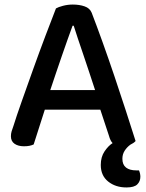

<svg xmlns="http://www.w3.org/2000/svg" viewBox="-20 -634 642 844"><path d="M421 -152H177L128 1Q119 5 109 7Q99 9 85 9Q60 9 44 -2Q28 -13 28 -35Q28 -46 31 -56.5Q34 -67 39 -80Q52 -122 75.5 -188.5Q99 -255 125.5 -329Q152 -403 179 -474.5Q206 -546 226 -597Q236 -603 257 -608.5Q278 -614 300 -614Q329 -614 352 -606Q375 -598 383 -578Q405 -521 431 -448.5Q457 -376 483 -299Q509 -222 533 -148Q557 -74 576 -14Q568 -5 553 2Q538 13 528 28.5Q518 44 518 64Q518 90 534 102.5Q550 115 579 115H591Q597 129 597 143Q597 163 583.5 176.5Q570 190 536 190Q488 190 455.5 164Q423 138 423 91Q423 56 439.5 31.5Q456 7 475 -5Q465 -15 459 -37ZM299 -521Q289 -494 277 -460Q265 -426 252 -388.5Q239 -351 226 -312.5Q213 -274 201 -238H398Q385 -278 371.5 -318.5Q358 -359 345.5 -396Q333 -433 322 -465.5Q311 -498 304 -521Z"/></svg>

Font: Baloo 2 Medium
Style: Regular
Weight: 500
Designer: Sarang Kulkarni and Ek Type
Foundry: Ek Type
Version: Version 1.640;hotconv 1.0.111;makeotfexe 2.5.65597; ttfautoh